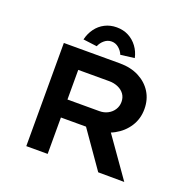

<svg xmlns="http://www.w3.org/2000/svg" viewBox="-153 -1066 1235 1224"><g transform="rotate(20 464.0 -454.0)"><path d="M151 0V-700H531Q605 -700 660.5 -671.5Q716 -643 747 -593.5Q778 -544 778 -479Q778 -413 744.5 -361Q711 -309 654 -278Q597 -247 527 -247H296V0ZM639 0 418 -316 575 -341 816 1ZM296 -369H513Q544 -369 569.5 -382.5Q595 -396 610 -419.5Q625 -443 625 -472Q625 -502 609.5 -524Q594 -546 566.5 -558Q539 -570 507 -570H296ZM355 -752 261 -764Q271 -806 295 -839Q319 -872 355 -890.5Q391 -909 435 -909Q480 -909 515.5 -890.5Q551 -872 575.5 -839Q600 -806 609 -764L515 -752Q505 -777 483.5 -795Q462 -813 435 -813Q408 -813 386.5 -795Q365 -777 355 -752Z"/></g></svg>

Font: Lexend Peta SemiBold
Style: Regular
Weight: 600
Designer: Bonnie Shaver-Troup, Thomas Jockin
Foundry: Lexend
Version: Version 1.007